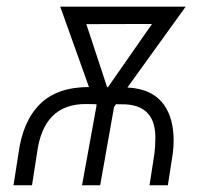

<svg xmlns="http://www.w3.org/2000/svg" viewBox="-20 -548 644 568"><path d="M296.9 -290H299.3L429.7 -477.1L235.4 -476.6ZM356.9 -289.1Q432.6 -285.6 466.8 -235.4Q493.2 -196.8 493.7 -133.8Q493.7 -115.2 491.2 -94.2L476.6 0H422.4L437 -94.7Q439.5 -116.7 439.5 -137.2Q439.5 -143.1 439.5 -148.4Q436 -235.4 350.1 -239.3L323.2 -239.7L317.4 -231.4L276.4 0H222.7L265.6 -235.8L265.1 -239.7L236.3 -240.2Q234.9 -240.2 232.9 -240.2Q107.9 -240.2 89.4 -94.2L74.7 0H20L34.7 -94.2Q47.4 -189.9 98.4 -240.2Q149.4 -290.5 243.2 -290.5L158.2 -528.3H529.3Z"/></svg>

Font: MAUL Condensed Light Italic
Style: Light Italic
Weight: 300
Italic angle: -12°
Designer: MAUL
Version: Version 1.0; 2020; ttfautohint (v1.8.3)